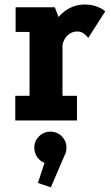

<svg xmlns="http://www.w3.org/2000/svg" viewBox="-20 -532 490 848"><path d="M256 -109H320V0H47.5V-109H110.5V-391H49V-500H222L238.5 -457Q287 -512 354.5 -512Q387.5 -512 413.5 -500.8Q439.5 -489.5 444.5 -481.5L369.5 -364Q364 -373.5 351 -383.2Q338 -393 321.5 -393Q296.5 -393 278.8 -376.2Q261 -359.5 256 -333ZM273.5 120Q273.5 140.5 264 157L204.5 295.5L147.5 276L176.5 187.5Q156.5 179.5 144 161.2Q131.5 143 131.5 120Q131.5 91 152.2 70.2Q173 49.5 202.5 49.5Q232.5 49.5 253 70.2Q273.5 91 273.5 120Z"/></svg>

Font: League Mono Condensed
Style: Bold
Weight: 700
Width: 1
Designer: Tyler Finck
Foundry: The League of Moveable Type / Tyler Finck
Version: Version 2.210